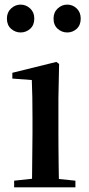

<svg xmlns="http://www.w3.org/2000/svg" viewBox="-20 -808 382 828"><path d="M68.8 -668Q45.9 -668 27.8 -683.8Q9.8 -699.7 9.8 -728Q9.8 -754.9 27.8 -771.5Q45.9 -788.1 68.8 -788.1Q92.3 -788.1 110.1 -771.5Q127.9 -754.9 127.9 -728Q127.9 -699.7 110.1 -683.8Q92.3 -668 68.8 -668ZM270 -668Q246.6 -668 228.8 -683.8Q210.9 -699.7 210.9 -728Q210.9 -754.9 228.8 -771.5Q246.6 -788.1 270 -788.1Q293.5 -788.1 310.8 -771.5Q328.1 -754.9 328.1 -728Q328.1 -699.7 310.8 -683.8Q293.5 -668 270 -668ZM117.2 0H41V-28.8L118.2 -37.1L120.1 -231.9V-299.8Q120.1 -350.1 119.4 -388.2Q118.7 -426.3 117.2 -462.9L33.2 -469.2V-494.1L223.1 -541L234.9 -532.2L231.9 -384.8V-231.9Q231.9 -204.6 232.2 -169.7Q232.4 -134.8 232.9 -99.6Q233.4 -64.5 233.9 -36.1L305.2 -28.8V0Z"/></svg>

Font: Source Han Serif TW SemiBold
Style: Regular
Weight: 600
Designer: Ryoko NISHIZUKA Ë•øÂ°öÊ∂ºÂ≠ê (kana & ideographs); Frank Grie√ühammer (Latin, Greek & Cyrillic); Wenlong ZHANG Âº†ÊñáÈæô 
Foundry: Adobe
Version: Version 2.003;hotconv 1.1.1;makeotfexe 2.6.0